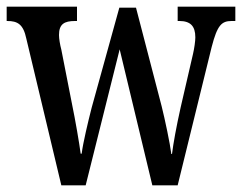

<svg xmlns="http://www.w3.org/2000/svg" viewBox="-20 -556 726 576"><path d="M59 -440 164 0H237L339 -408L437 0H513L615 -415C632 -481 645 -493 675 -493H686V-536H513V-493H518C551 -493 566 -478 566 -444C566 -433 563 -411 559 -394L522 -234C509 -176 500 -126 496 -94H494C490 -126 475 -197 465 -237L388 -533H338L255 -233C244 -190 229 -127 225 -95H222C218 -126 206 -196 196 -244L164 -407C160 -422 157 -440 157 -451C157 -484 173 -493 205 -493H211V-536H0V-493H2C33 -493 50 -483 59 -440Z"/></svg>

Font: Noto Serif Khmer ExtraCondensed Medium
Style: Regular
Weight: 500
Width: 2
Designer: Danh Hong and the Monotype Design Team
Foundry: Monotype Imaging Inc.
Version: Version 2.004